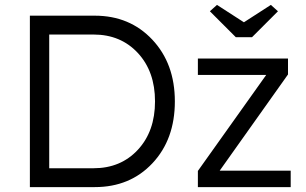

<svg xmlns="http://www.w3.org/2000/svg" viewBox="-20 -764 1249 784"><path d="M102 0V-700H367Q510 -700 602 -602Q694 -504 694 -350Q694 -195 602.5 -97.5Q511 0 367 0ZM181 -77H362Q473 -77 543 -152.5Q613 -228 613 -350Q613 -472 543 -547.5Q473 -623 362 -623H181ZM788 0V-66L1067 -458H788V-525H1156V-460L877 -67H1167V0ZM837 -718 866 -744 976 -673 1086 -744 1115 -718 1009 -612H943Z"/></svg>

Font: Easer Grotesk Light
Style: Regular
Weight: 300
Designer: Boardeaser, Bonnie Shaver-Troup, Thomas Jockin
Foundry: Lexend
Version: Version 1.008;Glyphs 3.1.2 (3151)